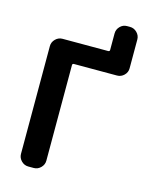

<svg xmlns="http://www.w3.org/2000/svg" viewBox="-130 -975 844 1060"><g transform="rotate(15 292.5 -445.0)"><path d="M136 0Q113 0 96 -17Q79 -34 79 -57V-673Q79 -696 96 -713Q113 -730 136 -730H397Q406 -730 406 -739V-833Q406 -856 422.5 -873Q439 -890 462 -890H479Q502 -890 519 -873Q536 -856 536 -833V-668Q536 -645 519 -628.5Q502 -612 479 -612H233Q224 -612 224 -603V-57Q224 -34 207 -17Q190 0 167 0Z"/></g></svg>

Font: Rounded Mplus 1c Bold
Style: Bold
Weight: 700
Version: Version 1.059.20150529